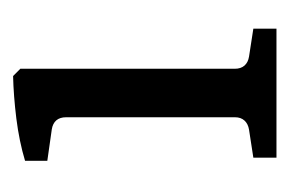

<svg xmlns="http://www.w3.org/2000/svg" viewBox="-98 -366 463 308"><g transform="rotate(-90 134.0 -211.5)"><path d="M178.2 -410.9V-66.9Q178.2 -57.1 183.3 -51.3Q188.4 -45.5 197.8 -44L242.5 -37.1V0H35.6V-37.1L80.4 -44Q89.8 -45.5 95.1 -51.3Q100.4 -57.1 100.4 -66.5V-337.5Q100.4 -347.3 95.5 -353.1Q90.5 -358.9 81.1 -360.4L30.5 -367.6V-403.3Q61.8 -412.7 98.5 -417.3Q135.3 -421.8 166.5 -422.5Z"/></g></svg>

Font: Rasa
Style: Regular
Weight: 400
Version: Version 1.000;PS 1.000;hotconv 1.0.88;makeotf.lib2.5.647800;